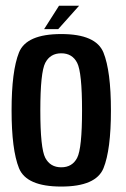

<svg xmlns="http://www.w3.org/2000/svg" viewBox="-20 -664 450 688"><path d="M199.5 4.5Q74.5 4.5 48 -61.5Q21.5 -127.5 21.5 -268.5Q21.5 -409.5 48 -475.8Q74.5 -542 199.5 -542Q324 -542 350.8 -475.5Q377.5 -409 377.5 -268Q377.5 -127 350.8 -61.2Q324 4.5 199.5 4.5ZM199.5 -64.5Q239 -64.5 256.5 -98.5Q274 -132.5 274 -268.5Q274 -404.5 256.5 -438.8Q239 -473 199.5 -473Q160 -473 142.2 -438.8Q124.5 -404.5 124.5 -268.5Q124.5 -132.5 142.2 -98.5Q160 -64.5 199.5 -64.5ZM191.5 -643.5H263.5L188.5 -559.5H138Z"/></svg>

Font: Anybody Narrow Medium
Style: Regular
Weight: 500
Width: 3
Designer: Tyler Finck
Foundry: Etcetera Type Company
Version: Version 1.000; ttfautohint (v1.8)